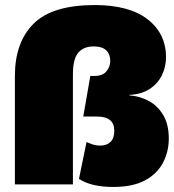

<svg xmlns="http://www.w3.org/2000/svg" viewBox="-20 -731 689 761"><path d="M493 -353Q534 -350 569.5 -331Q605 -312 627 -275Q649 -238 649 -182Q649 -130 626 -86Q603 -42 554.5 -16Q506 10 429 10Q386 10 351.5 2Q317 -6 293 -22L323 -168Q334 -163 347.5 -158.5Q361 -154 378 -154Q403 -154 418 -168.5Q433 -183 433 -213Q433 -269 365 -269H310L338 -430H355Q387 -430 402 -448.5Q417 -467 417 -489Q417 -516 401 -531.5Q385 -547 351 -547Q312 -547 290.5 -522.5Q269 -498 269 -436V0H39V-430Q39 -563 113 -637Q187 -711 356 -711Q492 -711 565 -654.5Q638 -598 638 -504Q638 -466 621.5 -432.5Q605 -399 572.5 -378Q540 -357 493 -355Z"/></svg>

Font: Prodigy Sans Black
Style: Regular
Weight: 900
Designer: Wei Huang
Foundry: Wei Huang
Version: Version 1.003; ttfautohint (v1.8.3)